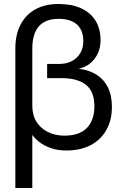

<svg xmlns="http://www.w3.org/2000/svg" viewBox="-20 -742 614 962"><path d="M56.9 200V-498.6Q56.9 -568.1 82.7 -618.1Q108.5 -668.1 156.9 -695.1Q205.3 -722 273.5 -722Q339.3 -722 386.3 -700.6Q433.3 -679.1 458.5 -638.6Q483.7 -598.1 483.7 -540.7Q483.7 -486.3 453.8 -447.4Q424 -408.5 374.3 -397.6Q426 -391.3 463.2 -368Q500.4 -344.7 520.5 -304.5Q540.7 -264.3 540.7 -206.7Q540.7 -140 512.8 -90.6Q485 -41.2 434 -14.6Q383 12 312.4 12Q268 12 233.8 -0.3Q199.6 -12.6 176.6 -30.8Q153.6 -49 141.9 -66.3V200ZM302.8 -62.3Q377.6 -62.3 415.2 -100.9Q452.9 -139.4 452.9 -210Q452.9 -284 410.4 -317.2Q368 -350.4 290.5 -350.4H216.1V-421.8H277.5Q313.6 -421.8 340.3 -436.1Q367 -450.4 382.2 -475.8Q397.4 -501.2 397.4 -535.6Q397.4 -590.1 365.8 -618.8Q334.1 -647.6 273.7 -647.6Q207.3 -647.6 174.6 -609.9Q141.9 -572.1 141.9 -498.6V-212.4Q141.9 -164.2 163.5 -130.6Q185.2 -97.1 221.9 -79.7Q258.5 -62.3 302.8 -62.3Z"/></svg>

Font: TikTok Sans Light
Style: Regular
Weight: 300
Version: Version 4.000